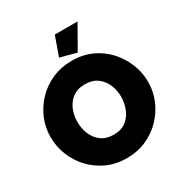

<svg xmlns="http://www.w3.org/2000/svg" viewBox="-206 -1071 1177 1234"><g transform="rotate(-30 382.5 -454.0)"><path d="M381 6Q300 6 234 -24.5Q168 -55 120.5 -106.5Q73 -158 47.5 -222.5Q22 -287 22 -356Q22 -427 49 -491Q76 -555 124.5 -605.5Q173 -656 239.5 -685Q306 -714 385 -714Q466 -714 532 -683.5Q598 -653 645 -601Q692 -549 717.5 -484.5Q743 -420 743 -352Q743 -282 716.5 -218Q690 -154 641.5 -103.5Q593 -53 527 -23.5Q461 6 381 6ZM220 -354Q220 -307 237.5 -264Q255 -221 291.5 -194Q328 -167 383 -167Q440 -167 475.5 -195Q511 -223 528 -266.5Q545 -310 545 -356Q545 -404 527 -446Q509 -488 473 -514.5Q437 -541 382 -541Q326 -541 290 -513.5Q254 -486 237 -443.5Q220 -401 220 -354ZM445 -740 325 -772 375 -914H544Z"/></g></svg>

Font: Raleway Black
Style: Regular
Weight: 900
Designer: Matt McInerney, Pablo Impallari, Rodrigo Fuenzalida
Foundry: Matt McInerney, Pablo Impallari, Rodrigo Fuenzalida
Version: Version 4.026